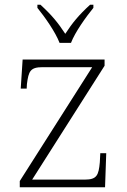

<svg xmlns="http://www.w3.org/2000/svg" viewBox="-20 -786 534 806"><path d="M230 -606H278C295 -651 341 -715 372 -753V-766H358C310 -722 284 -690 254 -644C224 -690 198 -722 150 -766H137V-753C168 -715 213 -651 230 -606ZM63 0H421L426 -143H401L399 -104C394 -51 387 -32 336 -32H115L419 -510V-536H75L67 -414H92L93 -433C100 -487 107 -504 159 -504H367L63 -26Z"/></svg>

Font: Noto Serif Georgian ExtraLight
Style: Regular
Weight: 200
Designer: Monotype Design Team, Akaki Razmadze
Foundry: Google LLC
Version: Version 2.003